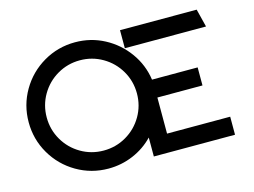

<svg xmlns="http://www.w3.org/2000/svg" viewBox="-95 -864 1360 1028"><g transform="rotate(-15 585.0 -350.0)"><path d="M390 -700Q477 -700 551.5 -660.5Q626 -621 675.5 -552.5Q725 -484 737 -400H990V-300H740V-100H1090V0H640V-105Q592 -55 527 -27.5Q462 0 390 0Q295 0 214.5 -47Q134 -94 87 -174.5Q40 -255 40 -350Q40 -445 87 -525.5Q134 -606 214.5 -653Q295 -700 390 -700ZM390 -100Q458 -100 515.5 -133.5Q573 -167 606.5 -224.5Q640 -282 640 -350Q640 -418 606.5 -475.5Q573 -533 515.5 -566.5Q458 -600 390 -600Q322 -600 264.5 -566.5Q207 -533 173.5 -475.5Q140 -418 140 -350Q140 -282 173.5 -224.5Q207 -167 264.5 -133.5Q322 -100 390 -100ZM640 -700H1065L1090 -600H640Z"/></g></svg>

Font: SB Skate blade
Style: Regular
Weight: 400
Designer: Valerio Brotto (Silverblur_type)
Version: Version 1.003